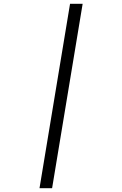

<svg xmlns="http://www.w3.org/2000/svg" viewBox="-20 -843 640 1006"><path d="M187 143 347 -823H413L253 143Z"/></svg>

Font: Iosevka SS04 Light Extended
Style: Italic
Weight: 300
Width: 7
Italic angle: -9°
Monospace: yes
Designer: Belleve Invis
Foundry: Belleve Invis
Version: Version 19.0.0; ttfautohint (v1.8.4)